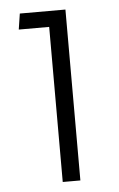

<svg xmlns="http://www.w3.org/2000/svg" viewBox="-46 -596 390 629"><g transform="rotate(-5 149.5 -281.0)"><path d="M135 0H193V-562H43L35 -510H135Z"/></g></svg>

Font: FiraGO Light
Style: Regular
Weight: 300
Designer: bBox Type
Foundry: bBox Type GmbH
Version: Version 1.001;PS 001.001;hotconv 1.0.88;makeotf.lib2.5.64775